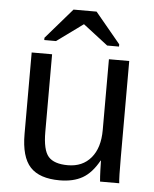

<svg xmlns="http://www.w3.org/2000/svg" viewBox="-53 -772 662 827"><g transform="rotate(5 278.0 -359.0)"><path d="M404.3 -90.3Q374 -35.6 334.2 -12.9Q294.4 9.8 235.4 9.8Q148.4 9.8 108.2 -33.4Q67.9 -76.7 67.9 -176.3V-528.3H156.2V-193.4Q156.2 -114.3 180.9 -86.2Q205.6 -58.1 265.1 -58.1Q328.6 -58.1 365.2 -101.6Q401.9 -145 401.9 -222.2V-528.3H489.7V-112.8Q489.7 -20.5 492.7 0H409.7Q409.2 -2.4 408 -22.9Q406.7 -43.5 405.8 -90.3ZM117.2 -586.4V-596.2L231.4 -728H331.1L440.4 -596.2V-586.4H389.2L282.2 -668.9H281.2L168 -586.4Z"/></g></svg>

Font: Arimo Nerd Font
Style: Regular
Weight: 400
Designer: Steve Matteson
Foundry: Monotype Imaging Inc.
Version: Version 1.33;Nerd Fonts 3.2.1